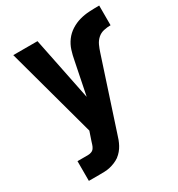

<svg xmlns="http://www.w3.org/2000/svg" viewBox="-175 -634 892 962"><g transform="rotate(-30 271.0 -152.5)"><path d="M58 215V101H118Q128 101 138 97.5Q148 94 154 85.5Q160 77 163 67Q166 57 169 48L186 -2L45 -520H185L259 -155L297 -343Q302 -371 310.5 -398Q319 -425 336 -448Q353 -471 377.5 -486.5Q402 -502 429 -509.5Q456 -517 484.5 -518.5Q513 -520 542 -520V-406Q522 -406 502 -401.5Q482 -397 467 -383.5Q452 -370 443.5 -351.5Q435 -333 429 -314Q429 -314 429 -314Q429 -314 429 -314L299 83Q295 97 289.5 111.5Q284 126 277 139Q270 152 260 164Q250 176 238 185L237 188V186Q224 195 209.5 201Q195 207 180 210.5Q165 214 149 214.5Q133 215 118 215Z"/></g></svg>

Font: Iosevka SS04 Heavy
Style: Regular
Weight: 900
Monospace: yes
Designer: Belleve Invis
Foundry: Belleve Invis
Version: Version 19.0.0; ttfautohint (v1.8.4)